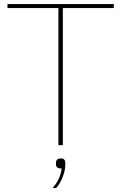

<svg xmlns="http://www.w3.org/2000/svg" viewBox="-20 -718 600 950"><path d="M281 66Q303 66 303 88V99Q303 125 290 158Q277 191 258 212H240Q278 171 285 116Q257 116 257 96V88Q257 66 281 66ZM543 -678H291V0H269V-678H17V-698H543Z"/></svg>

Font: IBM Plex Sans Thin
Style: Regular
Weight: 100
Designer: Mike Abbink, Paul van der Laan, Pieter van Rosmalen
Foundry: Bold Monday
Version: Version 3.0